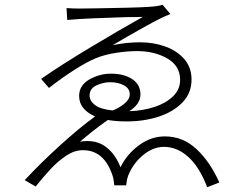

<svg xmlns="http://www.w3.org/2000/svg" viewBox="-20 -766 1040 808"><path d="M357 -364Q357 -342 379 -324.5Q401 -307 454 -301Q484 -313 505 -331Q526 -349 526 -369Q526 -394 501.5 -407Q477 -420 444 -420Q414 -420 385.5 -406.5Q357 -393 357 -364ZM664 -746 697 -707Q660 -693 587.5 -652.5Q515 -612 454 -576Q513 -588 569 -588Q626 -588 675 -570.5Q724 -553 755 -518Q786 -483 786 -431Q786 -374 747.5 -334.5Q709 -295 647.5 -275Q586 -255 513 -255Q469 -255 434 -261Q403 -240 371 -214.5Q339 -189 317 -170Q382 -180 424 -149Q466 -118 487 -62Q513 -116 564 -154Q615 -192 674 -192Q750 -192 807.5 -138Q865 -84 903 2L852 22Q819 -64 772 -106Q725 -148 670 -148Q625 -148 583 -114Q541 -80 519 -26Q513 -9 512 7Q512 10 511 14H461Q460 6 458.5 -5.5Q457 -17 454 -26Q419 -134 329 -134Q294 -134 259.5 -111.5Q225 -89 193 -54.5Q161 -20 130 19L84 -8Q152 -81 233 -154.5Q314 -228 380 -276Q313 -306 313 -362Q313 -407 356 -431.5Q399 -456 447 -456Q502 -456 536.5 -433Q571 -410 571 -369Q571 -347 558.5 -329.5Q546 -312 524 -298Q581 -300 629 -315.5Q677 -331 707.5 -360Q738 -389 738 -430Q738 -489 684 -520Q630 -551 557 -551Q518 -551 470.5 -544Q423 -537 383 -521Q304 -487 186 -396L153 -434Q236 -492 362 -567.5Q488 -643 581 -695Q563 -694 513 -694Q448 -692 375 -689Q302 -686 263 -682L260 -732Q288 -730 316 -730Q327 -730 388.5 -731Q450 -732 513.5 -733.5Q577 -735 603 -737Q624 -738 640.5 -740.5Q657 -743 664 -746Z"/></svg>

Font: LXGW 975 Gothic SC 200W
Style: Regular
Weight: 200
Version: Version 2.01;February 25, 2021